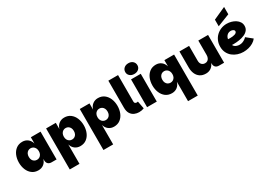

<svg xmlns="http://www.w3.org/2000/svg" viewBox="8 -1968 4663 3357"><g transform="rotate(-30 2339.5 -289.0)"><path d="M256 7Q182 7 130 -32Q78 -71 51 -136.5Q24 -202 24 -280Q24 -358 51 -423.5Q78 -489 130 -528.5Q182 -568 256 -568Q318 -568 363.5 -533Q409 -498 427 -435V-561H623V0H523Q477 0 452 -25Q427 -50 427 -96V-125Q409 -62 363.5 -27.5Q318 7 256 7ZM325 -165Q354 -165 377 -179Q400 -193 413.5 -218.5Q427 -244 427 -280Q427 -316 413.5 -342Q400 -368 377 -382.5Q354 -397 325 -397Q296 -397 273 -382.5Q250 -368 237 -342Q224 -316 224 -280Q224 -244 237 -218.5Q250 -193 273 -179Q296 -165 325 -165Z M1102 7Q1041 7 995 -27.5Q949 -62 931 -125V267H735V-561H931V-435Q949 -498 995 -533Q1041 -568 1102 -568Q1176 -568 1228 -528.5Q1280 -489 1307 -423.5Q1334 -358 1334 -280Q1334 -202 1307 -136.5Q1280 -71 1228 -32Q1176 7 1102 7ZM1033 -165Q1062 -165 1085 -179Q1108 -193 1121 -218.5Q1134 -244 1134 -280Q1134 -316 1121 -342Q1108 -368 1085 -382.5Q1062 -397 1033 -397Q1004 -397 981 -382.5Q958 -368 944.5 -342Q931 -316 931 -280Q931 -244 944.5 -218.5Q958 -193 981 -179Q1004 -165 1033 -165Z M1782 7Q1721 7 1675 -27.5Q1629 -62 1611 -125V267H1415V-561H1611V-435Q1629 -498 1675 -533Q1721 -568 1782 -568Q1856 -568 1908 -528.5Q1960 -489 1987 -423.5Q2014 -358 2014 -280Q2014 -202 1987 -136.5Q1960 -71 1908 -32Q1856 7 1782 7ZM1713 -165Q1742 -165 1765 -179Q1788 -193 1801 -218.5Q1814 -244 1814 -280Q1814 -316 1801 -342Q1788 -368 1765 -382.5Q1742 -397 1713 -397Q1684 -397 1661 -382.5Q1638 -368 1624.5 -342Q1611 -316 1611 -280Q1611 -244 1624.5 -218.5Q1638 -193 1661 -179Q1684 -165 1713 -165Z M2095 -196V-740H2291V-203Q2291 -181 2304.5 -171Q2318 -161 2336 -161Q2349 -161 2360 -165L2389 -12Q2343 7 2288 7Q2241 7 2196.5 -12Q2152 -31 2123.5 -75.5Q2095 -120 2095 -196Z M2450 0V-561H2646V0ZM2549 -614Q2494 -614 2460 -644.5Q2426 -675 2426 -721Q2426 -768 2460 -799Q2494 -830 2549 -830Q2604 -830 2637.5 -799Q2671 -768 2671 -721Q2671 -675 2637.5 -644.5Q2604 -614 2549 -614Z M3123 267V-125Q3105 -62 3059.5 -27.5Q3014 7 2952 7Q2878 7 2826 -32Q2774 -71 2747 -136.5Q2720 -202 2720 -280Q2720 -358 2747 -423.5Q2774 -489 2826 -528.5Q2878 -568 2952 -568Q3014 -568 3059.5 -533Q3105 -498 3123 -435V-561H3319V267ZM3021 -165Q3050 -165 3073 -179Q3096 -193 3109.5 -218.5Q3123 -244 3123 -280Q3123 -316 3109.5 -342Q3096 -368 3073 -382.5Q3050 -397 3021 -397Q2992 -397 2969 -382.5Q2946 -368 2933 -342Q2920 -316 2920 -280Q2920 -244 2933 -218.5Q2946 -193 2969 -179Q2992 -165 3021 -165Z M3808 -96V-561H4005V0H3904Q3858 0 3833 -25Q3808 -50 3808 -96ZM3639 7Q3569 7 3522 -24.5Q3475 -56 3451 -111Q3427 -166 3427 -236V-561H3622V-261Q3622 -212 3647.5 -185Q3673 -158 3715 -158Q3745 -158 3765.5 -172.5Q3786 -187 3797 -213Q3808 -239 3808 -271L3833 -242Q3830 -155 3803.5 -100Q3777 -45 3734.5 -19Q3692 7 3639 7Z M4396 7Q4338 7 4282.5 -11Q4227 -29 4182.5 -64.5Q4138 -100 4111.5 -153Q4085 -206 4085 -276Q4085 -340 4108 -393.5Q4131 -447 4172 -486Q4213 -525 4266.5 -546.5Q4320 -568 4381 -568Q4428 -568 4473.5 -555.5Q4519 -543 4556.5 -518.5Q4594 -494 4616 -459Q4638 -424 4638 -380Q4638 -328 4609 -293Q4580 -258 4532 -237.5Q4484 -217 4427.5 -208Q4371 -199 4317 -199Q4311 -199 4304.5 -199Q4298 -199 4292 -199.5Q4286 -200 4280 -200Q4285 -183 4302.5 -168Q4320 -153 4346 -144.5Q4372 -136 4400 -136Q4431 -136 4458 -146Q4485 -156 4507.5 -171.5Q4530 -187 4545 -204L4665 -107Q4636 -69 4592.5 -43.5Q4549 -18 4498.5 -5.5Q4448 7 4396 7ZM4313 -320Q4336 -320 4360.5 -322.5Q4385 -325 4405.5 -331.5Q4426 -338 4439 -350Q4452 -362 4452 -380Q4452 -394 4441 -404Q4430 -414 4413.5 -419.5Q4397 -425 4380 -425Q4346 -425 4321.5 -408Q4297 -391 4284.5 -367Q4272 -343 4270 -322Q4277 -321 4289.5 -320.5Q4302 -320 4313 -320ZM4492 -845V-697L4242 -599V-732Z"/></g></svg>

Font: Parkinsans ExtraBold
Style: Regular
Weight: 800
Designer: Red Stone, Indian Type Foundry
Foundry: Indian Type Foundry
Version: Version 1.000